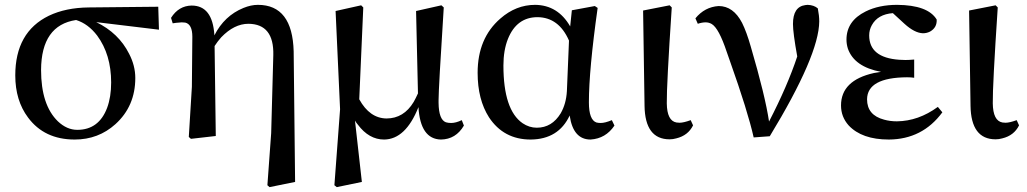

<svg xmlns="http://www.w3.org/2000/svg" viewBox="-20 -561 4238 792"><path d="M298.8 -25.4Q387.7 -25.4 421.9 -116.2Q438.5 -161.1 438.5 -220.7Q438.5 -335.9 380.9 -414.1Q343.8 -462.9 293.9 -478.5Q150.4 -457 149.4 -272.5Q149.4 -127.9 218.8 -60.5Q255.9 -25.4 298.8 -25.4ZM635.7 -438.5 377 -469.7Q469.7 -424.8 512.7 -338.9Q538.1 -290 538.1 -239.3Q538.1 -123 456.1 -48.8Q385.7 14.6 288.1 14.6Q163.1 14.6 95.7 -76.2Q43 -146.5 43 -250Q43 -428.7 181.6 -496.1Q251 -529.3 345.7 -530.3L632.8 -533.2Z M1191.4 -346.7 1197.3 189.5 1091.8 210.9 1083 203.1 1098.6 -11.7 1107.4 -334Q1110.4 -461.9 1004.9 -462.9Q946.3 -462.9 892.6 -407.2Q877 -389.6 865.2 -371.1L870.1 0L767.6 11.7L758.8 3.9L771.5 -203.1L773.4 -409.2Q773.4 -460.9 744.1 -467.8Q737.3 -468.8 729.5 -468.8Q723.6 -468.8 706.1 -466.8Q696.3 -464.8 692.4 -464.8L685.5 -487.3Q716.8 -537.1 770.5 -538.1Q856.4 -538.1 864.3 -417Q864.3 -416 864.3 -415Q905.3 -496.1 984.4 -528.3Q1015.6 -541 1043.9 -541Q1186.5 -541 1191.4 -348.6Q1191.4 -347.7 1191.4 -346.7Z M1884.8 -65.4 1893.6 -43Q1860.4 13.7 1798.8 14.6Q1713.9 12.7 1706.1 -119.1Q1653.3 13.7 1564.5 14.6Q1502 14.6 1456.1 -46.9Q1449.2 -54.7 1444.3 -63.5L1472.7 189.5L1369.1 210.9L1359.4 203.1L1382.8 -110.4L1364.3 -515.6L1469.7 -539.1L1478.5 -530.3Q1462.9 -181.6 1461.9 -151.4Q1504.9 -73.2 1574.2 -72.3Q1645.5 -72.3 1686.5 -140.6Q1695.3 -156.2 1704.1 -175.8L1696.3 -515.6L1800.8 -539.1L1810.5 -530.3Q1789.1 -195.3 1789.1 -148.4Q1789.1 -141.6 1789.1 -136.7Q1790 -67.4 1819.3 -56.6Q1829.1 -53.7 1840.8 -53.7Q1860.4 -53.7 1884.8 -65.4Z M2318.4 -184.6 2327.1 -393.6Q2285.2 -489.3 2197.3 -490.2Q2111.3 -490.2 2075.2 -400.4Q2056.6 -353.5 2056.6 -291Q2056.6 -107.4 2135.7 -52.7Q2163.1 -34.2 2194.3 -34.2Q2256.8 -34.2 2293 -93.8Q2315.4 -132.8 2318.4 -184.6ZM2503.9 -65.4 2514.6 -43Q2478.5 10.7 2416 14.6Q2344.7 14.6 2330.1 -83Q2330.1 -84 2330.1 -85Q2284.2 13.7 2168.9 14.6Q2057.6 14.6 1997.1 -77.1Q1950.2 -150.4 1950.2 -260.7Q1950.2 -403.3 2043.9 -484.4Q2108.4 -541 2187.5 -541Q2281.2 -540 2332 -452.1L2338.9 -518.6L2433.6 -536.1L2445.3 -528.3Q2409.2 -272.5 2409.2 -138.7Q2409.2 -66.4 2440.4 -55.7Q2448.2 -53.7 2458 -53.7Q2475.6 -53.7 2503.9 -65.4Z M2742.2 13.7Q2640.6 13.7 2638.7 -125Q2638.7 -126 2638.7 -127L2632.8 -517.6L2742.2 -539.1L2751 -530.3Q2729.5 -207 2730.5 -134.8Q2731.4 -62.5 2770.5 -55.7Q2777.3 -54.7 2783.2 -54.7Q2799.8 -54.7 2829.1 -65.4L2838.9 -43.9Q2818.4 -2 2769.5 9.8Q2755.9 13.7 2742.2 13.7Z M2858.4 -462.9 2848.6 -485.4Q2886.7 -532.2 2944.3 -536.1Q3004.9 -536.1 3041 -466.8Q3059.6 -429.7 3077.1 -368.2Q3136.7 -165 3152.3 -59.6Q3228.5 -207 3268.6 -328.1Q3251 -425.8 3251 -461.9Q3251 -533.2 3301.8 -540Q3306.6 -541 3311.5 -541Q3337.9 -540 3353.5 -526.4Q3359.4 -496.1 3359.4 -472.7Q3358.4 -333 3155.3 1L3088.9 5.9Q3064.5 -102.5 2991.2 -308.6Q2983.4 -332 2977.5 -347.7Q2945.3 -444.3 2916 -461.9Q2904.3 -468.8 2890.6 -468.8Q2876 -468.8 2858.4 -462.9Z M3848.6 -120.1 3867.2 -97.7Q3785.2 13.7 3646.5 14.6Q3535.2 14.6 3480.5 -43.9Q3449.2 -79.1 3449.2 -126Q3449.2 -229.5 3585 -259.8Q3599.6 -262.7 3614.3 -264.6Q3503.9 -285.2 3477.5 -360.4Q3471.7 -378.9 3471.7 -397.5Q3471.7 -474.6 3550.8 -513.7Q3605.5 -541 3680.7 -541Q3807.6 -540 3843.8 -480.5Q3845.7 -447.3 3816.4 -430.7Q3802.7 -423.8 3787.1 -423.8Q3752.9 -424.8 3710.9 -462.9L3663.1 -506.8Q3600.6 -502 3576.2 -457Q3565.4 -437.5 3565.4 -415Q3565.4 -323.2 3689.5 -314.5Q3702.1 -313.5 3714.8 -313.5Q3729.5 -313.5 3751 -315.4V-240.2Q3738.3 -242.2 3721.7 -242.2Q3557.6 -241.2 3556.6 -151.4Q3556.6 -85.9 3627 -67.4Q3651.4 -60.5 3679.7 -60.5Q3768.6 -61.5 3848.6 -120.1Z M4086.9 13.7Q3985.4 13.7 3983.4 -125Q3983.4 -126 3983.4 -127L3977.5 -517.6L4086.9 -539.1L4095.7 -530.3Q4074.2 -207 4075.2 -134.8Q4076.2 -62.5 4115.2 -55.7Q4122.1 -54.7 4127.9 -54.7Q4144.5 -54.7 4173.8 -65.4L4183.6 -43.9Q4163.1 -2 4114.3 9.8Q4100.6 13.7 4086.9 13.7Z"/></svg>

Font: GenYoMin JP SemiBold
Style: Regular
Weight: 600
Version: Version 1.001;PS 1;hotconv 16.6.51;makeotf.lib2.5.65220 DEVE